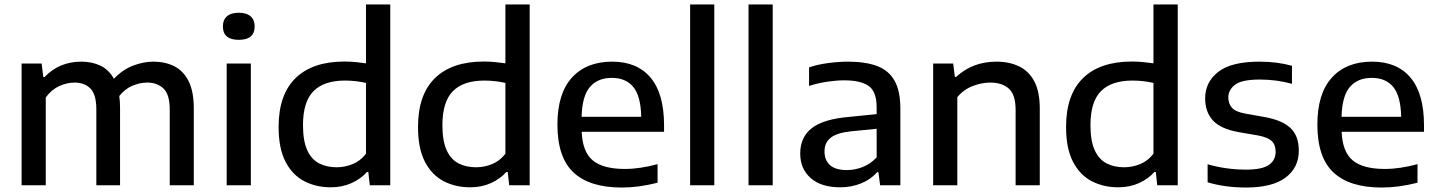

<svg xmlns="http://www.w3.org/2000/svg" viewBox="-20 -828 6424 858"><path d="M76.5 0V-544H166L173.5 -484H179.5Q244.5 -552.5 344 -552.5Q391.5 -552.5 429 -534.5Q466.5 -516.5 489 -476Q529.5 -518 575.8 -535.2Q622 -552.5 665.5 -552.5Q718.5 -552.5 759.2 -531.8Q800 -511 823 -465Q846 -419 846 -343.5V0H738.5V-338.5Q738.5 -406 710.5 -432.5Q682.5 -459 638 -459Q606 -459 572.5 -445.2Q539 -431.5 513 -399Q516.5 -374.5 516.5 -346V0H410.5V-338.5Q410.5 -406 384 -432.5Q357.5 -459 313 -459Q279 -459 244.2 -443Q209.5 -427 184.5 -392.5V0Z M993 0V-544H1101V0ZM1047 -650Q976 -650 976 -710Q976 -739 994 -755Q1012 -771 1047 -771Q1082 -771 1100 -755Q1118 -739 1118 -710Q1118 -650 1047 -650Z M1458 9Q1392.5 9 1339.8 -18.2Q1287 -45.5 1256 -105Q1225 -164.5 1225 -260.5Q1225 -405 1300.8 -479Q1376.5 -553 1519.5 -553Q1545 -553 1570 -550.5Q1595 -548 1615.5 -545V-808H1724V0H1632.5L1626 -59.5H1620Q1592 -28.5 1550.8 -9.8Q1509.5 9 1458 9ZM1484.5 -80.5Q1520.5 -80.5 1555.5 -94.5Q1590.5 -108.5 1615.5 -141V-457.5Q1596.5 -462 1571.8 -465Q1547 -468 1522 -468Q1427.5 -468 1380.8 -420.5Q1334 -373 1334 -269Q1334 -198.5 1352.8 -157.2Q1371.5 -116 1405.5 -98.2Q1439.5 -80.5 1484.5 -80.5Z M2081 9Q2015.5 9 1962.8 -18.2Q1910 -45.5 1879 -105Q1848 -164.5 1848 -260.5Q1848 -405 1923.8 -479Q1999.5 -553 2142.5 -553Q2168 -553 2193 -550.5Q2218 -548 2238.5 -545V-808H2347V0H2255.5L2249 -59.5H2243Q2215 -28.5 2173.8 -9.8Q2132.5 9 2081 9ZM2107.5 -80.5Q2143.5 -80.5 2178.5 -94.5Q2213.5 -108.5 2238.5 -141V-457.5Q2219.5 -462 2194.8 -465Q2170 -468 2145 -468Q2050.5 -468 2003.8 -420.5Q1957 -373 1957 -269Q1957 -198.5 1975.8 -157.2Q1994.5 -116 2028.5 -98.2Q2062.5 -80.5 2107.5 -80.5Z M2758 10Q2615 10 2543 -57.2Q2471 -124.5 2471 -271.5Q2471 -410 2535.8 -481.2Q2600.5 -552.5 2715.5 -552.5Q2827.5 -552.5 2887.5 -480.8Q2947.5 -409 2947.5 -268.5V-239H2579.5Q2583 -149.5 2629 -111.2Q2675 -73 2773 -73Q2806.5 -73 2843.2 -78.5Q2880 -84 2918.5 -94.5V-11.5Q2875 -0.5 2835.8 4.8Q2796.5 10 2758 10ZM2714 -480Q2651.5 -480 2616.5 -439.8Q2581.5 -399.5 2579 -306H2845.5Q2843.5 -399 2810 -439.5Q2776.5 -480 2714 -480Z M3064 0V-808H3172V0Z M3325 0V-808H3433V0Z M3735 9Q3649.5 9 3602.8 -32.2Q3556 -73.5 3556 -142Q3556 -214.5 3607.2 -255Q3658.5 -295.5 3773 -305.5L3897.5 -318V-348Q3897.5 -418.5 3862 -443.8Q3826.5 -469 3752.5 -469Q3719 -469 3677.5 -463Q3636 -457 3595.5 -444V-527Q3634.5 -540 3681 -546.2Q3727.5 -552.5 3768.5 -552.5Q3847.5 -552.5 3899.5 -533Q3951.5 -513.5 3977.5 -467.5Q4003.5 -421.5 4003.5 -341.5V0H3913L3905.5 -58.5H3899.5Q3871.5 -26 3828 -8.5Q3784.5 9 3735 9ZM3664.5 -151.5Q3664.5 -112 3689.2 -90Q3714 -68 3765 -68Q3800 -68 3834.8 -81.5Q3869.5 -95 3897.5 -124.5V-252.5L3781.5 -241Q3718.5 -234 3691.5 -212Q3664.5 -190 3664.5 -151.5Z M4150 0V-544H4239.5L4247 -484.5H4253Q4326 -552.5 4433.5 -552.5Q4490 -552.5 4533.8 -531.5Q4577.5 -510.5 4602 -464.5Q4626.5 -418.5 4626.5 -342.5V0H4518.5V-337.5Q4518.5 -405 4488.2 -432Q4458 -459 4405.5 -459Q4368.5 -459 4328 -444Q4287.5 -429 4258 -394V0Z M4977 9Q4911.5 9 4858.8 -18.2Q4806 -45.5 4775 -105Q4744 -164.5 4744 -260.5Q4744 -405 4819.8 -479Q4895.5 -553 5038.5 -553Q5064 -553 5089 -550.5Q5114 -548 5134.5 -545V-808H5243V0H5151.5L5145 -59.5H5139Q5111 -28.5 5069.8 -9.8Q5028.5 9 4977 9ZM5003.5 -80.5Q5039.5 -80.5 5074.5 -94.5Q5109.5 -108.5 5134.5 -141V-457.5Q5115.5 -462 5090.8 -465Q5066 -468 5041 -468Q4946.5 -468 4899.8 -420.5Q4853 -373 4853 -269Q4853 -198.5 4871.8 -157.2Q4890.5 -116 4924.5 -98.2Q4958.5 -80.5 5003.5 -80.5Z M5549 10Q5453 10 5376.5 -13.5V-94Q5420 -81.5 5462.5 -75.8Q5505 -70 5548.5 -70Q5620 -70 5650.2 -91Q5680.5 -112 5680.5 -149.5Q5680.5 -180.5 5663.5 -197.2Q5646.5 -214 5603 -222.5L5515.5 -237.5Q5434.5 -252 5400 -290Q5365.5 -328 5365.5 -388.5Q5365.5 -461 5424 -506.8Q5482.5 -552.5 5608.5 -552.5Q5687 -552.5 5753.5 -534V-453.5Q5684.5 -472.5 5610 -472.5Q5528.5 -472.5 5498.8 -449.2Q5469 -426 5469 -392.5Q5469 -365.5 5484.8 -347Q5500.5 -328.5 5544 -320.5L5631.5 -305Q5709.5 -291 5746.8 -256Q5784 -221 5784 -155Q5784 -78.5 5724.5 -34.2Q5665 10 5549 10Z M6154 10Q6011 10 5939 -57.2Q5867 -124.5 5867 -271.5Q5867 -410 5931.8 -481.2Q5996.5 -552.5 6111.5 -552.5Q6223.5 -552.5 6283.5 -480.8Q6343.5 -409 6343.5 -268.5V-239H5975.5Q5979 -149.5 6025 -111.2Q6071 -73 6169 -73Q6202.5 -73 6239.2 -78.5Q6276 -84 6314.5 -94.5V-11.5Q6271 -0.5 6231.8 4.8Q6192.5 10 6154 10ZM6110 -480Q6047.5 -480 6012.5 -439.8Q5977.5 -399.5 5975 -306H6241.5Q6239.5 -399 6206 -439.5Q6172.5 -480 6110 -480Z"/></svg>

Font: Encode Sans SemiExpanded SemiExpanded Medium
Style: Regular
Weight: 500
Width: 6
Designer: Multiple Designers
Foundry: Impallari Type
Version: Version 3.000; ttfautohint (v1.8.3) -l 8 -r 50 -G 200 -x 14 